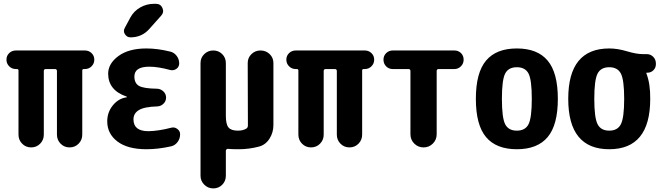

<svg xmlns="http://www.w3.org/2000/svg" viewBox="-20 -790 3540 1029"><path d="M434.6 -519.5Q456.1 -519.5 470.7 -505.4Q485.4 -491.2 485.4 -470.2Q485.4 -449.2 470.7 -434.6Q456.1 -419.9 434.6 -419.9H428.7Q420.9 -419.9 420.9 -412.1V-68.4Q420.9 -40 401.4 -20Q381.8 0 353 0Q324.2 0 304.7 -20Q285.2 -40 285.2 -68.4V-409.2Q285.2 -419.9 274.4 -419.9H225.6Q214.8 -419.9 214.8 -409.2V-68.4Q214.8 -40 195.3 -20Q175.8 0 147 0Q118.2 0 98.6 -20Q79.1 -40 79.1 -68.4V-412.1Q79.1 -419.9 71.3 -419.9H65.4Q43.9 -419.9 29.3 -434.6Q14.6 -449.2 14.6 -470.2Q14.6 -491.2 29.3 -505.4Q43.9 -519.5 65.4 -519.5Z M897.5 -105.5Q915 -110.4 930.2 -99.1Q945.3 -87.9 945.3 -70.3Q945.3 -46.9 931.6 -28.8Q918 -10.7 897.5 -5.9Q828.1 9.8 764.6 9.8Q664.1 9.8 609.4 -31.7Q554.7 -73.2 554.7 -139.6Q554.7 -188.5 585 -225.6Q615.2 -262.7 659.2 -268.6Q660.2 -268.6 660.2 -269.5Q660.2 -271.5 658.2 -272.5Q560.5 -305.7 559.6 -394.5Q559.6 -449.2 614.7 -489.7Q669.9 -530.3 764.6 -530.3Q824.2 -530.3 891.6 -513.7Q913.1 -508.8 926.8 -490.7Q940.4 -472.7 940.4 -450.2Q940.4 -431.6 925.3 -420.9Q910.2 -410.2 891.6 -415Q827.1 -432.6 780.3 -432.6Q700.2 -432.6 700.2 -379.9Q700.2 -343.8 725.1 -329.6Q750 -315.4 822.3 -314.5Q841.8 -313.5 856 -299.8Q870.1 -286.1 870.1 -267.1Q870.1 -248 856.4 -234.4Q842.8 -220.7 823.2 -219.7Q753.9 -217.8 724.6 -200.2Q695.3 -182.6 695.3 -150.4Q695.3 -86.9 775.4 -86.9Q830.1 -87.9 897.5 -105.5ZM804.7 -769.5H815.4Q840.8 -769.5 850.6 -747.1Q860.4 -724.6 843.8 -706.1L780.3 -634.8Q740.2 -589.8 679.7 -589.8Q660.2 -589.8 649.4 -606.9Q638.7 -624 649.4 -641.6L678.7 -696.3Q697.3 -730.5 731.4 -750Q765.6 -769.5 804.7 -769.5Z M1376 -519.5Q1405.3 -519.5 1425.3 -500Q1445.3 -480.5 1445.3 -452.1V-120.1Q1445.3 -79.1 1423.8 -45.9Q1402.3 -12.7 1366.2 -3.9Q1313.5 9.8 1259.8 9.8Q1218.8 9.8 1202.1 7.8Q1198.2 6.8 1194.3 10.3Q1190.4 13.7 1190.4 17.6V152.3Q1190.4 180.7 1170.9 200.2Q1151.4 219.7 1123 219.7Q1094.7 219.7 1074.7 199.7Q1054.7 179.7 1054.7 152.3V-452.1Q1054.7 -480.5 1074.7 -500Q1094.7 -519.5 1123 -519.5Q1151.4 -519.5 1170.9 -500Q1190.4 -480.5 1190.4 -452.1V-169.9Q1190.4 -124 1204.6 -106.9Q1218.8 -89.8 1254.9 -89.8Q1282.2 -89.8 1299.8 -100.6Q1308.6 -105.5 1308.6 -118.2L1307.6 -452.1Q1307.6 -480.5 1327.6 -500Q1347.7 -519.5 1376 -519.5Z M1934.6 -519.5Q1956.1 -519.5 1970.7 -505.4Q1985.4 -491.2 1985.4 -470.2Q1985.4 -449.2 1970.7 -434.6Q1956.1 -419.9 1934.6 -419.9H1928.7Q1920.9 -419.9 1920.9 -412.1V-68.4Q1920.9 -40 1901.4 -20Q1881.8 0 1853 0Q1824.2 0 1804.7 -20Q1785.2 -40 1785.2 -68.4V-409.2Q1785.2 -419.9 1774.4 -419.9H1725.6Q1714.8 -419.9 1714.8 -409.2V-68.4Q1714.8 -40 1695.3 -20Q1675.8 0 1647 0Q1618.2 0 1598.6 -20Q1579.1 -40 1579.1 -68.4V-412.1Q1579.1 -419.9 1571.3 -419.9H1565.4Q1543.9 -419.9 1529.3 -434.6Q1514.6 -449.2 1514.6 -470.2Q1514.6 -491.2 1529.3 -505.4Q1543.9 -519.5 1565.4 -519.5Z M2415 -519.5Q2436.5 -519.5 2450.7 -505.4Q2464.8 -491.2 2464.8 -470.2Q2464.8 -449.2 2450.2 -434.6Q2435.5 -419.9 2415 -419.9H2331.1Q2320.3 -419.9 2320.3 -409.2V-70.3Q2320.3 -41 2299.8 -20.5Q2279.3 0 2250 0Q2220.7 0 2200.2 -20.5Q2179.7 -41 2179.7 -70.3V-409.2Q2179.7 -419.9 2168.9 -419.9H2085Q2063.5 -419.9 2049.3 -434.6Q2035.2 -449.2 2035.2 -470.2Q2035.2 -491.2 2049.8 -505.4Q2064.5 -519.5 2085 -519.5Z M2687.5 -124Q2705.1 -89.8 2750 -89.8Q2794.9 -89.8 2812.5 -124Q2830.1 -158.2 2830.1 -260.3Q2830.1 -362.3 2812.5 -396Q2794.9 -429.7 2750 -429.7Q2705.1 -429.7 2687.5 -396Q2669.9 -362.3 2669.9 -260.3Q2669.9 -158.2 2687.5 -124ZM2585 -465.3Q2639.6 -530.3 2750 -530.3Q2860.4 -530.3 2915 -465.3Q2969.7 -400.4 2969.7 -260.3Q2969.7 -120.1 2915 -55.2Q2860.4 9.8 2750 9.8Q2639.6 9.8 2585 -55.2Q2530.3 -120.1 2530.3 -260.3Q2530.3 -400.4 2585 -465.3Z M3182.6 -124.5Q3200.2 -89.8 3245.1 -89.8Q3290 -89.8 3307.6 -124.5Q3325.2 -159.2 3325.2 -260.3Q3325.2 -361.3 3307.6 -395.5Q3290 -429.7 3245.1 -429.7Q3200.2 -429.7 3182.6 -395.5Q3165 -361.3 3165 -260.3Q3165 -159.2 3182.6 -124.5ZM3445.3 -500Q3466.8 -500 3481 -485.4Q3495.1 -470.7 3495.1 -450.2V-445.3Q3495.1 -426.8 3481.9 -413.6Q3468.8 -400.4 3450.2 -400.4H3445.3Q3444.3 -400.4 3444.3 -399.4V-396.5Q3465.8 -340.8 3464.8 -259.8Q3464.8 9.8 3245.1 9.8Q3025.4 9.8 3025.4 -260.3Q3025.4 -530.3 3245.1 -530.3Q3290 -530.3 3340.3 -515.1Q3390.6 -500 3424.8 -500Z"/></svg>

Font: Rounded-X Mgen+ 1mn bold
Style: Bold
Weight: 700
Designer: [Source Han Sans]
Ryoko NISHIZUKA  (kana & ideographs); Paul D. Hunt (Latin, Greek & Cyrillic); Wenlong ZHANG  (bopomofo
Version: Version 1.059.20150602